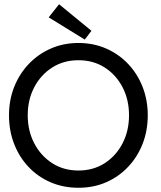

<svg xmlns="http://www.w3.org/2000/svg" viewBox="-20 -875 762 907"><path d="M111 -330.5Q111 -257 141.8 -198Q172.5 -139 226.5 -104.2Q280.5 -69.5 350.5 -69.5Q421 -69.5 474.8 -104.2Q528.5 -139 559 -198Q589.5 -257 589.5 -330.5Q589.5 -404 559 -462.8Q528.5 -521.5 474.8 -556Q421 -590.5 350.5 -590.5Q280.5 -590.5 226.5 -556Q172.5 -521.5 141.8 -462.8Q111 -404 111 -330.5ZM22.5 -330.5Q22.5 -402.5 47.2 -464.8Q72 -527 116.5 -573.5Q161 -620 220.8 -646Q280.5 -672 350.5 -672Q421 -672 480.8 -646Q540.5 -620 584.8 -573.5Q629 -527 653.5 -464.8Q678 -402.5 678 -330.5Q678 -258 653.8 -195.8Q629.5 -133.5 585.2 -86.8Q541 -40 481.5 -14Q422 12 350.5 12Q279 12 218.8 -14Q158.5 -40 114.5 -86.8Q70.5 -133.5 46.5 -195.8Q22.5 -258 22.5 -330.5ZM380.5 -688 210 -793 259 -855 412 -729.5Z"/></svg>

Font: League Spartan Thin
Style: Regular
Weight: 400
Version: Version 2.002